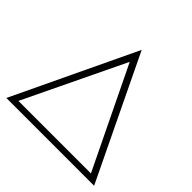

<svg xmlns="http://www.w3.org/2000/svg" viewBox="-180 -894 1067 1067"><g transform="rotate(45 354.0 -360.5)"><path d="M9 0 352 -721 699 0ZM68 -36H638L352 -627Z"/></g></svg>

Font: Readex Pro Light
Style: Regular
Weight: 300
Designer: Bonnie Shaver-Troup, Thomas Jockin
Foundry: Lexend
Version: Version 1.200; ttfautohint (v1.8.3)